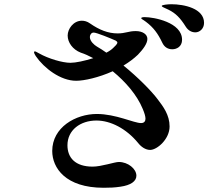

<svg xmlns="http://www.w3.org/2000/svg" viewBox="-20 -864 1040 908"><path d="M790 -844C773 -844 745 -841 745 -836C745 -831 757 -828 777 -818C811 -801 832 -780 859 -737C870 -720 886 -711 904 -711C923 -711 945 -727 945 -756C945 -824 851 -844 790 -844ZM665 -783C656 -783 648 -782 648 -778C648 -774 657 -771 670 -761C706 -734 727 -705 747 -663C757 -641 774 -631 795 -631C815 -631 841 -643 841 -676C841 -759 706 -783 665 -783ZM564 -554C589 -569 612 -586 632 -605C655 -629 677 -657 677 -680C677 -702 654 -717 622 -717C587 -717 574 -706 536 -706C491 -706 449 -723 406 -753C392 -763 379 -766 367 -766C327 -766 300 -727 300 -696C300 -664 323 -630 362 -615C381 -609 400 -600 421 -589C380 -576 338 -567 313 -567C275 -567 208 -587 166 -611C154 -617 149 -621 145 -621C143 -621 141 -620 141 -617C141 -613 145 -605 149 -599C188 -542 266 -482 340 -482C378 -482 446 -497 513 -527C573 -478 628 -415 655 -349C663 -330 668 -314 668 -303C668 -292 663 -282 647 -282C613 -282 528 -325 438 -325C338 -325 227 -262 227 -150C227 -70 290 24 470 24C502 24 522 23 549 19C599 12 625 -7 625 -33C625 -66 585 -98 542 -98C522 -98 460 -76 418 -76C336 -76 299 -118 299 -177C299 -249 360 -294 436 -294C503 -294 577 -256 633 -188C647 -170 668 -155 690 -155C723 -155 782 -206 782 -266C782 -320 752 -360 726 -394C696 -434 634 -497 564 -554ZM438 -644C426 -651 405 -669 405 -689C405 -698 411 -710 423 -710C437 -710 505 -682 527 -672C532 -669 535 -666 535 -663C535 -655 524 -646 515 -637C508 -630 497 -622 483 -615C468 -626 453 -635 438 -644Z"/></svg>

Font: Shippori Mincho OTF
Style: Bold
Weight: 800
Designer: FONTDASU
Foundry: FONTDASU / Google Inc. / but / Adobe
Version: Version 3.300;hotconv 1.0.109;makeotfexe 2.5.65596